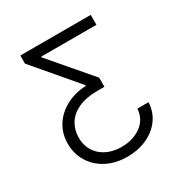

<svg xmlns="http://www.w3.org/2000/svg" viewBox="-170 -677 958 1002"><g transform="rotate(-30 309.0 -176.5)"><path d="M549 0H481.9Q478 61.4 429.9 96.8Q381.7 132.1 312.5 132.1Q236.5 132.1 188.7 90.2Q141 48.3 141 -21.7Q141 -66.8 163 -103.7Q185 -140.6 231.4 -162.6Q277.7 -184.7 350.9 -184.7H389.9V-239.7L183.2 -481.2V-485.8H515.6V-545.5H91.3V-496.8L308.2 -241.8V-237.2Q241.1 -234.4 188.6 -206.3Q136 -178.3 105.8 -130.9Q75.6 -83.5 75.6 -21.7Q75.6 38.7 105.5 87.2Q135.3 135.7 188.7 163.7Q242.2 191.8 313.2 191.8Q376.8 191.8 429.3 168.3Q481.9 144.9 514 101.7Q546.2 58.6 549 0Z"/></g></svg>

Font: Inter UI Light
Style: Regular
Weight: 300
Designer: Rasmus Andersson
Foundry: rsms
Version: 3.2;8d6f07862